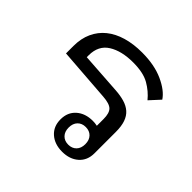

<svg xmlns="http://www.w3.org/2000/svg" viewBox="-146 -704 863 863"><g transform="rotate(45 285.0 -273.0)"><path d="M355 12Q307 12 277 -14.5Q247 -41 247 -86Q247 -131 277 -157.5Q307 -184 355 -184Q369 -184 383 -181V-224Q383 -261 368 -276Q353 -291 311 -294L55 -313V-360Q55 -408 72 -445Q89 -482 120 -507Q151 -532 195 -545Q239 -558 294 -558Q373 -558 429 -532.5Q485 -507 508 -472L463 -423Q437 -455 399.5 -476.5Q362 -498 297 -498Q224 -498 178.5 -469.5Q133 -441 133 -379V-367L327 -354Q361 -352 386.5 -344.5Q412 -337 429 -322Q446 -307 454.5 -282.5Q463 -258 463 -222V-86Q463 -41 433 -14.5Q403 12 355 12ZM352 -142Q328 -142 313.5 -127Q299 -112 299 -86Q299 -60 313.5 -45Q328 -30 352 -30Q376 -30 390.5 -45Q405 -60 405 -86Q405 -112 390.5 -127Q376 -142 352 -142Z"/></g></svg>

Font: IBM Plex Sans Thai Looped
Style: Regular
Weight: 400
Designer: Mike Abbink, Paul van der Laan, Pieter van Rosmalen, Ben Mitchell, Mark Frömberg
Foundry: Bold Monday
Version: Version 1.1